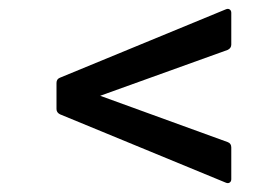

<svg xmlns="http://www.w3.org/2000/svg" viewBox="-20 -515 612 435"><path d="M492 -101 116 -256Q108 -260 108 -268V-327Q108 -336 116 -339L492 -494Q497 -496 500.5 -493.5Q504 -491 504 -486V-414Q504 -406 496 -402L207 -298L496 -193Q504 -190 504 -181V-109Q504 -104 500.5 -101.5Q497 -99 492 -101Z"/></svg>

Font: Sofia Sans Semi Condensed SemiBold
Style: Italic
Weight: 600
Italic angle: -9°
Version: Version 4.100